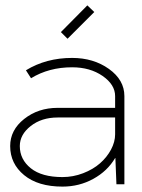

<svg xmlns="http://www.w3.org/2000/svg" viewBox="-20 -690 531 719"><path d="M213.9 8.8Q122.6 8.8 70.3 -34.2Q18.1 -77.1 18.1 -143.1Q18.1 -203.1 70.6 -244.6Q123 -286.1 195.8 -286.1H411.1V-330.1Q411.1 -373 364.3 -405.5Q317.4 -438 250 -438Q163.1 -438 96.2 -397L77.1 -426.8Q152.8 -473.1 250 -473.1Q330.1 -473.1 387.9 -431.9Q445.8 -390.6 445.8 -330.1V0H416L412.1 -98.1H411.1Q382.3 -49.3 329.6 -20.3Q276.9 8.8 213.9 8.8ZM213.9 -26.9Q253.9 -26.9 291.3 -41.3Q328.6 -55.7 354.5 -78.4Q380.4 -101.1 395.8 -129.9Q411.1 -158.7 411.1 -187V-250H195.8Q135.7 -250 95 -218Q54.2 -186 54.2 -143.1Q54.2 -92.8 95.5 -59.8Q136.7 -26.9 213.9 -26.9ZM232.9 -544.9 208 -569.8 307.1 -669.9 333 -645Z"/></svg>

Font: RawengulkSans
Style: Regular
Weight: 500
Designer: gluk (gluksza@wp.pl)
Foundry: gluk (gluksza@wp.pl)
Version: Version 0.94